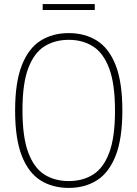

<svg xmlns="http://www.w3.org/2000/svg" viewBox="-20 -911 673 940"><path d="M316.5 9Q237 9 178 -28.2Q119 -65.5 86.5 -148.8Q54 -232 54 -370Q54 -508 86.8 -591.2Q119.5 -674.5 178.5 -711.8Q237.5 -749 316.5 -749Q396 -749 455 -711.8Q514 -674.5 546.5 -591.2Q579 -508 579 -370Q579 -232 546.2 -148.8Q513.5 -65.5 454.5 -28.2Q395.5 9 316.5 9ZM316.5 -24.5Q384.5 -24.5 435.2 -56Q486 -87.5 514.5 -162.8Q543 -238 543 -368Q543 -500.5 514.5 -576.2Q486 -652 435.2 -684Q384.5 -716 316.5 -716Q248.5 -716 197.8 -684.2Q147 -652.5 118.5 -577.5Q90 -502.5 90 -372Q90 -239.5 118.5 -163.8Q147 -88 197.8 -56.2Q248.5 -24.5 316.5 -24.5ZM189 -862V-891H444V-862Z"/></svg>

Font: Encode Sans SemiCondensed SemiCondensed Thin
Style: Regular
Weight: 100
Width: 4
Designer: Multiple Designers
Foundry: Impallari Type
Version: Version 3.000; ttfautohint (v1.8.3) -l 8 -r 50 -G 200 -x 14 